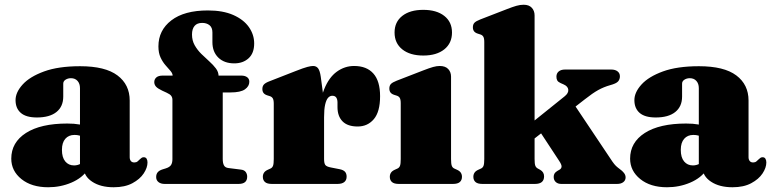

<svg xmlns="http://www.w3.org/2000/svg" viewBox="-20 -775 3249 809"><path d="M333 -68.5V-80L317 -80.5V-403.5Q317 -422.5 306.8 -434Q296.5 -445.5 279 -445.5Q266 -445.5 256.2 -439.2Q246.5 -433 246.5 -422.5V-368Q246.5 -326 217.8 -303Q189 -280 135.5 -280Q90 -280 67.8 -299.2Q45.5 -318.5 45.5 -353Q45.5 -386 75.5 -419Q105.5 -452 165.8 -474Q226 -496 317.5 -496Q423.5 -496 475 -457.2Q526.5 -418.5 526.5 -351.5V-112.5Q526.5 -103 531.2 -96.8Q536 -90.5 546 -90.5Q554.5 -90.5 559.8 -95Q565 -99.5 569.5 -104Q573 -107.5 576.8 -110Q580.5 -112.5 585.5 -112.5Q594 -112.5 597.8 -106.2Q601.5 -100 601.5 -90.5Q601.5 -68.5 585.5 -44.2Q569.5 -20 537.8 -3Q506 14 459 14Q403.5 14 368.2 -9.5Q333 -33 333 -68.5ZM27.5 -106.5Q27.5 -175 89.5 -214.8Q151.5 -254.5 263.5 -254.5Q293 -254.5 315 -250.5Q337 -246.5 351 -239L334 -195.5Q323.5 -201.5 314.2 -204Q305 -206.5 294 -206.5Q269.5 -206.5 255.2 -190.2Q241 -174 241 -143.5Q241 -111.5 255 -94.8Q269 -78 292 -78Q306.5 -78 319.2 -84.8Q332 -91.5 338.5 -100.5L350.5 -60.5Q326.5 -25 280.8 -5.5Q235 14 183 14Q113 14 70.2 -20.5Q27.5 -55 27.5 -106.5Z M918.5 -105.5Q918.5 -87.5 923.8 -78Q929 -68.5 942.5 -67L994 -60.5Q1009 -59 1015.2 -50.5Q1021.5 -42 1021.5 -30.5Q1021.5 0 985 0H674Q657.5 0 647.8 -7.8Q638 -15.5 638 -29Q638 -41.5 644.5 -49.2Q651 -57 665.5 -61.5L678.5 -65.5Q694.5 -70.5 700.5 -79.5Q706.5 -88.5 706.5 -104.5V-354.5Q706.5 -364 701.5 -371Q696.5 -378 682 -384.5L663.5 -393Q644.5 -402 637.2 -410.2Q630 -418.5 630 -429Q630 -441 638.8 -448.8Q647.5 -456.5 666 -456.5H750.5L707.5 -440.5V-455.5Q707.5 -465.5 698.5 -476Q689.5 -486.5 677.5 -500Q665.5 -513.5 656.5 -532.8Q647.5 -552 647.5 -579.5Q647.5 -647.5 702 -689.2Q756.5 -731 856 -731Q919.5 -731 963 -711.8Q1006.5 -692.5 1028.8 -660.8Q1051 -629 1051 -592Q1051 -551 1027.5 -529.5Q1004 -508 967 -508Q925 -508 900 -532.2Q875 -556.5 875 -597.5V-638.5Q875 -659 862.8 -668.8Q850.5 -678.5 832 -678.5Q810.5 -678.5 799.8 -665.8Q789 -653 789 -629.5Q789 -604.5 800.2 -584.5Q811.5 -564.5 828.2 -548Q845 -531.5 861.8 -516.5Q878.5 -501.5 889.8 -486.5Q901 -471.5 901 -454.5V-427L879 -456.5H996.5Q1012 -456.5 1021.2 -449.8Q1030.5 -443 1030.5 -430.5Q1030.5 -411.5 1012 -398.5Q993.5 -385.5 951 -385.5H918.5Z M1326 -273Q1326 -349.5 1346 -399.2Q1366 -449 1399.2 -473Q1432.5 -497 1472 -497Q1525 -497 1553.2 -465.2Q1581.5 -433.5 1581.5 -369.5Q1581.5 -304 1555.2 -273Q1529 -242 1487 -242Q1444.5 -242 1423.2 -263.8Q1402 -285.5 1402 -324V-345Q1401.5 -358 1396.2 -364.8Q1391 -371.5 1380 -371.5Q1370 -371.5 1362.2 -362.8Q1354.5 -354 1350 -334.2Q1345.5 -314.5 1345.5 -281ZM1331.5 -452 1345.5 -347.5V-105Q1345.5 -87.5 1350.5 -80.2Q1355.5 -73 1373.5 -69.5L1411.5 -62Q1426.5 -59 1433.5 -51.5Q1440.5 -44 1440.5 -30.5Q1440.5 -16 1430.8 -8Q1421 0 1402 0H1125.5Q1105.5 0 1096.5 -8Q1087.5 -16 1087.5 -30Q1087.5 -40 1092.5 -47.5Q1097.5 -55 1109 -60L1120 -65Q1127.5 -68.5 1130.5 -76.8Q1133.5 -85 1133.5 -105V-338Q1133.5 -354 1129.2 -360.8Q1125 -367.5 1116.5 -370L1105.5 -373.5Q1095 -377 1090.2 -383.5Q1085.5 -390 1085.5 -400Q1085.5 -412 1092.2 -419.2Q1099 -426.5 1116.5 -433L1224 -475Q1259.5 -489 1275 -493Q1290.5 -497 1299 -497Q1313 -497 1320.5 -486.8Q1328 -476.5 1331.5 -452Z M1880.5 -452V-105Q1880.5 -85 1883.5 -76.8Q1886.5 -68.5 1894 -65L1905 -60Q1916.5 -55 1921.5 -47.5Q1926.5 -40 1926.5 -30Q1926.5 -16 1917.5 -8Q1908.5 0 1888.5 0H1660.5Q1640.5 0 1631.5 -8Q1622.5 -16 1622.5 -30Q1622.5 -40 1627.5 -47.5Q1632.5 -55 1644 -60L1655 -65Q1662.5 -68.5 1665.5 -76.8Q1668.5 -85 1668.5 -105V-340Q1668.5 -356 1664.2 -362.8Q1660 -369.5 1651.5 -372L1640.5 -375.5Q1630 -379 1625.2 -385.5Q1620.5 -392 1620.5 -402Q1620.5 -414 1627 -421Q1633.5 -428 1651.5 -435L1762.5 -478Q1789.5 -488.5 1805 -492.8Q1820.5 -497 1832.5 -497Q1856.5 -497 1868.5 -484.2Q1880.5 -471.5 1880.5 -452ZM1763.5 -541Q1707.5 -541 1675 -567Q1642.5 -593 1642.5 -638Q1642.5 -682.5 1675 -708Q1707.5 -733.5 1763.5 -733.5Q1819.5 -733.5 1852 -708Q1884.5 -682.5 1884.5 -638Q1884.5 -593 1852 -567Q1819.5 -541 1763.5 -541Z M2012.5 0Q1992.5 0 1983.5 -8Q1974.5 -16 1974.5 -30Q1974.5 -40 1979.5 -47.5Q1984.5 -55 1996 -60L2007 -65Q2014.5 -68.5 2017.5 -76.8Q2020.5 -85 2020.5 -105V-598Q2020.5 -614 2016.2 -620.8Q2012 -627.5 2003.5 -630L1992.5 -633.5Q1982 -637 1977.2 -643.5Q1972.5 -650 1972.5 -660Q1972.5 -672 1979 -679Q1985.5 -686 2003.5 -693L2114.5 -736Q2140 -746 2155.8 -750.5Q2171.5 -755 2186.5 -755Q2209 -755 2220.8 -742.2Q2232.5 -729.5 2232.5 -710V-105Q2232.5 -85 2235.5 -77Q2238.5 -69 2246 -65L2256 -59.5Q2272.5 -50 2272.5 -32Q2272.5 0 2234 0ZM2171 -218 2359 -369Q2376 -382.5 2374.5 -397Q2373 -411.5 2354.5 -419.5L2342 -425Q2332 -429.5 2328.2 -435.8Q2324.5 -442 2324.5 -452Q2324.5 -466 2334.2 -474Q2344 -482 2360.5 -482H2555.5Q2572.5 -482 2582.2 -474.2Q2592 -466.5 2592 -453.5Q2592 -440.5 2584.2 -431.8Q2576.5 -423 2550.5 -416Q2524 -408.5 2500.5 -395.5Q2477 -382.5 2443.5 -356L2197 -164ZM2379.5 -364.5 2560.5 -94Q2568.5 -82.5 2575.2 -76Q2582 -69.5 2591 -63Q2602.5 -55 2609.2 -46.2Q2616 -37.5 2616 -27.5Q2616 -15 2606.2 -7.5Q2596.5 0 2580 0H2345Q2330.5 0 2321.8 -8Q2313 -16 2313 -29.5Q2313 -38 2316.5 -43.8Q2320 -49.5 2328 -54.5L2337.5 -60Q2345.5 -64.5 2346.2 -72.8Q2347 -81 2335.5 -98L2242.5 -239.5Z M2940.5 -68.5V-80L2924.5 -80.5V-403.5Q2924.5 -422.5 2914.2 -434Q2904 -445.5 2886.5 -445.5Q2873.5 -445.5 2863.8 -439.2Q2854 -433 2854 -422.5V-368Q2854 -326 2825.2 -303Q2796.5 -280 2743 -280Q2697.5 -280 2675.2 -299.2Q2653 -318.5 2653 -353Q2653 -386 2683 -419Q2713 -452 2773.2 -474Q2833.5 -496 2925 -496Q3031 -496 3082.5 -457.2Q3134 -418.5 3134 -351.5V-112.5Q3134 -103 3138.8 -96.8Q3143.5 -90.5 3153.5 -90.5Q3162 -90.5 3167.2 -95Q3172.5 -99.5 3177 -104Q3180.5 -107.5 3184.2 -110Q3188 -112.5 3193 -112.5Q3201.5 -112.5 3205.2 -106.2Q3209 -100 3209 -90.5Q3209 -68.5 3193 -44.2Q3177 -20 3145.2 -3Q3113.5 14 3066.5 14Q3011 14 2975.8 -9.5Q2940.5 -33 2940.5 -68.5ZM2635 -106.5Q2635 -175 2697 -214.8Q2759 -254.5 2871 -254.5Q2900.5 -254.5 2922.5 -250.5Q2944.5 -246.5 2958.5 -239L2941.5 -195.5Q2931 -201.5 2921.8 -204Q2912.5 -206.5 2901.5 -206.5Q2877 -206.5 2862.8 -190.2Q2848.5 -174 2848.5 -143.5Q2848.5 -111.5 2862.5 -94.8Q2876.5 -78 2899.5 -78Q2914 -78 2926.8 -84.8Q2939.5 -91.5 2946 -100.5L2958 -60.5Q2934 -25 2888.2 -5.5Q2842.5 14 2790.5 14Q2720.5 14 2677.8 -20.5Q2635 -55 2635 -106.5Z"/></svg>

Font: Fraunces
Style: Regular
Weight: 900
Version: Version 1.000;[b76b70a41]